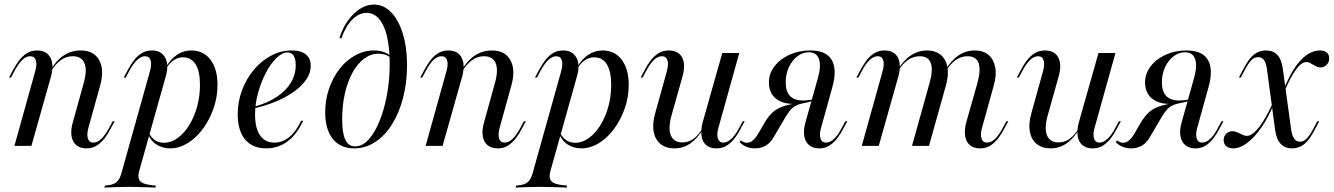

<svg xmlns="http://www.w3.org/2000/svg" viewBox="-20 -651 5953 857"><path d="M366.1 11.3Q337.9 11.3 320.6 -3.2Q303.2 -17.7 299.2 -44Q295.2 -70.2 304.8 -104L352.4 -275.8Q370.2 -336.3 357.3 -368.1Q344.4 -400 304.8 -400Q275.8 -400 251.6 -382.7Q227.4 -365.3 205.6 -330.6L204.8 -337.1Q231.5 -382.3 265.3 -404Q299.2 -425.8 340.3 -425.8Q398.4 -425.8 422.6 -382.7Q446.8 -339.5 426.6 -267.7L375.8 -84.7Q366.1 -51.6 372.2 -33.1Q378.2 -14.5 396.8 -14.5Q415.3 -14.5 432.7 -31.5Q450 -48.4 466.9 -79.8L483.1 -109.7H491.9L473.4 -75.8Q462.9 -54.8 448 -35.1Q433.1 -15.3 413.3 -2Q393.5 11.3 366.1 11.3ZM44.4 0 136.3 -329.8Q146 -362.1 140.3 -381Q134.7 -400 114.5 -400Q96.8 -400 79.4 -383.5Q62.1 -366.9 45.2 -334.7L29 -304.8H20.2L38.7 -339.5Q50 -360.5 64.5 -380.2Q79 -400 99.2 -412.9Q119.4 -425.8 146 -425.8Q174.2 -425.8 191.1 -411.3Q208.1 -396.8 212.5 -371Q216.9 -345.2 208.1 -311.3L120.2 0Z M446 186.3 448.4 177.4Q471.8 175.8 485.9 170.2Q500 164.5 508.9 152Q517.7 139.5 523.4 116.9L648.4 -329.8Q658.1 -362.9 652.4 -381.5Q646.8 -400 626.6 -400Q610.5 -400 592.7 -383.9Q575 -367.7 557.3 -334.7L541.1 -304.8H532.3L550.8 -339.5Q562.1 -360.5 576.6 -380.2Q591.1 -400 611.3 -412.9Q631.5 -425.8 658.1 -425.8Q699.2 -425.8 716.9 -394.4Q734.7 -362.9 720.2 -311.3L601.6 111.3Q595.2 134.7 600 148.4Q604.8 162.1 623.4 168.5Q641.9 175 675.8 177.4L673.4 186.3Q662.1 185.5 642.7 185.1Q623.4 184.7 600.8 183.9Q578.2 183.1 555.6 183.1Q522.6 183.1 492.7 184.3Q462.9 185.5 446 186.3ZM739.5 11.3Q705.6 11.3 679 -5.6Q652.4 -22.6 641.9 -50.8L644.4 -58.1Q654.8 -37.1 671.8 -25.4Q688.7 -13.7 712.1 -13.7Q743.5 -13.7 772.6 -34.7Q801.6 -55.6 824.2 -91.9Q846.8 -128.2 859.7 -174.6Q872.6 -221 872.6 -271.8Q872.6 -332.3 853.2 -363.7Q833.9 -395.2 796 -395.2Q774.2 -395.2 755.2 -382.3Q736.3 -369.4 721.8 -345.2L721 -351.6Q742.7 -388.7 771.4 -407.3Q800 -425.8 833.9 -425.8Q887.9 -425.8 919.4 -384.7Q950.8 -343.5 950.8 -271.8Q950.8 -217.7 933.1 -166.9Q915.3 -116.1 885.5 -75.8Q855.6 -35.5 817.7 -12.1Q779.8 11.3 739.5 11.3Z M1168.5 11.3Q1107.3 11.3 1074.2 -28.2Q1041.1 -67.7 1041.1 -141.1Q1041.1 -197.6 1060.5 -248.8Q1079.8 -300 1113.3 -339.9Q1146.8 -379.8 1190.3 -402.8Q1233.9 -425.8 1282.3 -425.8Q1323.4 -425.8 1345.2 -408.1Q1366.9 -390.3 1366.9 -357.3Q1366.9 -317.7 1335.1 -280.6Q1303.2 -243.5 1246.4 -214.1Q1189.5 -184.7 1113.7 -166.9V-174.2Q1174.2 -191.1 1215.3 -218.5Q1256.5 -246 1278.2 -281.9Q1300 -317.7 1300 -360.5Q1300 -387.9 1290.7 -402.4Q1281.5 -416.9 1263.7 -416.9Q1239.5 -416.9 1213.7 -391.9Q1187.9 -366.9 1166.5 -325.8Q1145.2 -284.7 1131.9 -236.3Q1118.5 -187.9 1118.5 -140.3Q1118.5 -79 1140.7 -46.8Q1162.9 -14.5 1204.8 -14.5Q1240.3 -14.5 1270.2 -38.3Q1300 -62.1 1324.2 -112.1H1333.1Q1305.6 -51.6 1263.7 -20.2Q1221.8 11.3 1168.5 11.3Z M1561.3 11.3Q1499.2 11.3 1465.3 -31Q1431.5 -73.4 1431.5 -149.2Q1431.5 -205.6 1448.8 -255.6Q1466.1 -305.6 1496 -344Q1525.8 -382.3 1565.7 -404Q1605.6 -425.8 1649.2 -425.8Q1695.2 -425.8 1723.4 -401.6L1722.6 -393.5Q1713.7 -402.4 1699.2 -406.9Q1684.7 -411.3 1668.5 -411.3Q1634.7 -411.3 1605.2 -389.1Q1575.8 -366.9 1553.6 -327Q1531.5 -287.1 1519.4 -233.9Q1507.3 -180.6 1507.3 -118.5Q1507.3 -56.5 1521.4 -27Q1535.5 2.4 1565.3 2.4Q1596.8 2.4 1624.2 -27Q1651.6 -56.5 1673 -108.1Q1694.4 -159.7 1706.9 -226.2Q1719.4 -292.7 1719.4 -366.1Q1719.4 -437.9 1707.3 -488.7Q1695.2 -539.5 1672.2 -566.5Q1649.2 -593.5 1616.1 -593.5Q1582.3 -593.5 1552.8 -564.1Q1523.4 -534.7 1504 -480.6H1495.2Q1515.3 -546.8 1558.5 -588.7Q1601.6 -630.6 1649.2 -630.6Q1692.7 -630.6 1725.8 -596.4Q1758.9 -562.1 1777.8 -501.2Q1796.8 -440.3 1796.8 -360.5Q1796.8 -281.5 1779 -213.7Q1761.3 -146 1729.4 -95.6Q1697.6 -45.2 1654.4 -16.9Q1611.3 11.3 1561.3 11.3Z M2201.6 11.3Q2173.4 11.3 2156 -3.2Q2138.7 -17.7 2134.7 -44Q2130.6 -70.2 2140.3 -104L2187.9 -275.8Q2205.6 -336.3 2192.7 -368.1Q2179.8 -400 2140.3 -400Q2111.3 -400 2087.1 -382.7Q2062.9 -365.3 2041.1 -330.6L2040.3 -337.1Q2066.9 -382.3 2100.8 -404Q2134.7 -425.8 2175.8 -425.8Q2233.9 -425.8 2258.1 -382.7Q2282.3 -339.5 2262.1 -267.7L2211.3 -84.7Q2201.6 -51.6 2207.7 -33.1Q2213.7 -14.5 2232.3 -14.5Q2250.8 -14.5 2268.1 -31.5Q2285.5 -48.4 2302.4 -79.8L2318.5 -109.7H2327.4L2308.9 -75.8Q2298.4 -54.8 2283.5 -35.1Q2268.5 -15.3 2248.8 -2Q2229 11.3 2201.6 11.3ZM1879.8 0 1971.8 -329.8Q1981.5 -362.1 1975.8 -381Q1970.2 -400 1950 -400Q1932.3 -400 1914.9 -383.5Q1897.6 -366.9 1880.6 -334.7L1864.5 -304.8H1855.6L1874.2 -339.5Q1885.5 -360.5 1900 -380.2Q1914.5 -400 1934.7 -412.9Q1954.8 -425.8 1981.5 -425.8Q2009.7 -425.8 2026.6 -411.3Q2043.5 -396.8 2048 -371Q2052.4 -345.2 2043.5 -311.3L1955.6 0Z M2281.5 186.3 2283.9 177.4Q2307.3 175.8 2321.4 170.2Q2335.5 164.5 2344.4 152Q2353.2 139.5 2358.9 116.9L2483.9 -329.8Q2493.5 -362.9 2487.9 -381.5Q2482.3 -400 2462.1 -400Q2446 -400 2428.2 -383.9Q2410.5 -367.7 2392.7 -334.7L2376.6 -304.8H2367.7L2386.3 -339.5Q2397.6 -360.5 2412.1 -380.2Q2426.6 -400 2446.8 -412.9Q2466.9 -425.8 2493.5 -425.8Q2534.7 -425.8 2552.4 -394.4Q2570.2 -362.9 2555.6 -311.3L2437.1 111.3Q2430.6 134.7 2435.5 148.4Q2440.3 162.1 2458.9 168.5Q2477.4 175 2511.3 177.4L2508.9 186.3Q2497.6 185.5 2478.2 185.1Q2458.9 184.7 2436.3 183.9Q2413.7 183.1 2391.1 183.1Q2358.1 183.1 2328.2 184.3Q2298.4 185.5 2281.5 186.3ZM2575 11.3Q2541.1 11.3 2514.5 -5.6Q2487.9 -22.6 2477.4 -50.8L2479.8 -58.1Q2490.3 -37.1 2507.3 -25.4Q2524.2 -13.7 2547.6 -13.7Q2579 -13.7 2608.1 -34.7Q2637.1 -55.6 2659.7 -91.9Q2682.3 -128.2 2695.2 -174.6Q2708.1 -221 2708.1 -271.8Q2708.1 -332.3 2688.7 -363.7Q2669.4 -395.2 2631.5 -395.2Q2609.7 -395.2 2590.7 -382.3Q2571.8 -369.4 2557.3 -345.2L2556.5 -351.6Q2578.2 -388.7 2606.9 -407.3Q2635.5 -425.8 2669.4 -425.8Q2723.4 -425.8 2754.8 -384.7Q2786.3 -343.5 2786.3 -271.8Q2786.3 -217.7 2768.5 -166.9Q2750.8 -116.1 2721 -75.8Q2691.1 -35.5 2653.2 -12.1Q2615.3 11.3 2575 11.3Z M2990.3 11.3Q2952.4 11.3 2928.2 -8.5Q2904 -28.2 2897.6 -63.7Q2891.1 -99.2 2904.8 -146.8L2955.6 -329.8Q2965.3 -363.7 2959.3 -381.9Q2953.2 -400 2934.7 -400Q2916.1 -400 2898.8 -383.5Q2881.5 -366.9 2864.5 -334.7L2848.4 -304.8H2839.5L2858.1 -339.5Q2868.5 -360.5 2883.5 -380.2Q2898.4 -400 2918.5 -412.9Q2938.7 -425.8 2965.3 -425.8Q2994.4 -425.8 3011.3 -411.3Q3028.2 -396.8 3032.3 -371Q3036.3 -345.2 3026.6 -310.5L2978.2 -138.7Q2961.3 -79 2974.2 -47.2Q2987.1 -15.3 3026.6 -15.3Q3054 -15.3 3076.6 -32.3Q3099.2 -49.2 3119.4 -83.9L3120.2 -78.2Q3094.4 -33.9 3062.1 -11.3Q3029.8 11.3 2990.3 11.3ZM3178.2 11.3Q3149.2 11.3 3132.3 -3.2Q3115.3 -17.7 3111.3 -44Q3107.3 -70.2 3116.1 -104L3204 -414.5H3279.8L3187.9 -84.7Q3178.2 -53.2 3183.9 -33.9Q3189.5 -14.5 3208.9 -14.5Q3225.8 -14.5 3244 -31Q3262.1 -47.6 3279 -79.8L3295.2 -109.7H3304L3285.5 -75.8Q3275 -54.8 3260.1 -35.1Q3245.2 -15.3 3225.4 -2Q3205.6 11.3 3178.2 11.3Z M3636.3 11.3Q3608.9 11.3 3591.5 -3.2Q3574.2 -17.7 3569.8 -44Q3565.3 -70.2 3575 -104L3631.5 -305.6Q3646 -358.9 3635.1 -388.3Q3624.2 -417.7 3590.3 -417.7Q3562.9 -417.7 3539.1 -399.6Q3515.3 -381.5 3501.2 -350.8Q3487.1 -320.2 3487.1 -283.1Q3487.1 -242.7 3506.5 -222.6Q3525.8 -202.4 3564.5 -202.4Q3575.8 -202.4 3588.7 -204Q3601.6 -205.6 3610.5 -208.1L3609.7 -201.6Q3593.5 -195.2 3569.8 -191.1Q3546 -187.1 3524.2 -187.1Q3471 -187.1 3441.5 -212.5Q3412.1 -237.9 3412.1 -283.1Q3412.1 -322.6 3437.1 -355.2Q3462.1 -387.9 3504.4 -406.9Q3546.8 -425.8 3597.6 -425.8Q3667.7 -425.8 3692.7 -383.1Q3717.7 -340.3 3694.4 -258.9L3646 -84.7Q3636.3 -51.6 3642.3 -33.1Q3648.4 -14.5 3666.9 -14.5Q3684.7 -14.5 3702.4 -31Q3720.2 -47.6 3737.1 -79.8L3753.2 -109.7H3762.1L3743.5 -75.8Q3733.1 -54.8 3718.1 -35.1Q3703.2 -15.3 3683.5 -2Q3663.7 11.3 3636.3 11.3ZM3350 11.3Q3309.7 11.3 3281.5 -16.1L3287.1 -24.2Q3300.8 -13.7 3313.7 -13.7Q3328.2 -13.7 3341.1 -25Q3354 -36.3 3366.1 -57.3L3392.7 -103.2Q3408.9 -130.6 3427 -148Q3445.2 -165.3 3474.6 -175.8Q3504 -186.3 3553.2 -192.7H3576.6Q3550 -187.9 3534.3 -180.2Q3518.5 -172.6 3508.1 -160.1Q3497.6 -147.6 3485.5 -127.4L3434.7 -41.1Q3420.2 -14.5 3398.8 -1.6Q3377.4 11.3 3350 11.3Z M4354.8 11.3Q4326.6 11.3 4309.3 -3.2Q4291.9 -17.7 4287.9 -44Q4283.9 -70.2 4292.7 -104L4341.9 -277.4Q4358.9 -338.7 4348 -369.4Q4337.1 -400 4298.4 -400Q4270.2 -400 4246 -383.1Q4221.8 -366.1 4200.8 -332.3L4200 -337.9Q4225 -381.5 4258.5 -403.6Q4291.9 -425.8 4330.6 -425.8Q4369.4 -425.8 4392.3 -406Q4415.3 -386.3 4422.2 -350.8Q4429 -315.3 4415.3 -267.7L4364.5 -84.7Q4354.8 -51.6 4360.9 -33.1Q4366.9 -14.5 4385.5 -14.5Q4404 -14.5 4421.4 -31Q4438.7 -47.6 4455.6 -79.8L4471.8 -109.7H4480.6L4462.1 -75.8Q4451.6 -54.8 4436.7 -35.1Q4421.8 -15.3 4402 -2Q4382.3 11.3 4354.8 11.3ZM3826.6 0 3918.5 -329.8Q3928.2 -362.1 3922.6 -381Q3916.9 -400 3897.6 -400Q3880.6 -400 3862.5 -383.9Q3844.4 -367.7 3827.4 -334.7L3811.3 -304.8H3802.4L3821 -339.5Q3832.3 -360.5 3846.8 -380.2Q3861.3 -400 3881.5 -412.9Q3901.6 -425.8 3928.2 -425.8Q3957.3 -425.8 3974.2 -411.3Q3991.1 -396.8 3995.2 -371Q3999.2 -345.2 3990.3 -311.3L3902.4 0ZM4050.8 0 4128.2 -277.4Q4146 -338.7 4134.7 -369.4Q4123.4 -400 4085.5 -400Q4057.3 -400 4033.1 -383.5Q4008.9 -366.9 3987.1 -332.3L3986.3 -337.9Q4012.1 -381.5 4045.6 -403.6Q4079 -425.8 4117.7 -425.8Q4155.6 -425.8 4179 -406Q4202.4 -386.3 4208.9 -350.8Q4215.3 -315.3 4201.6 -267.7L4126.6 0Z M4669.4 11.3Q4631.5 11.3 4607.3 -8.5Q4583.1 -28.2 4576.6 -63.7Q4570.2 -99.2 4583.9 -146.8L4634.7 -329.8Q4644.4 -363.7 4638.3 -381.9Q4632.3 -400 4613.7 -400Q4595.2 -400 4577.8 -383.5Q4560.5 -366.9 4543.5 -334.7L4527.4 -304.8H4518.5L4537.1 -339.5Q4547.6 -360.5 4562.5 -380.2Q4577.4 -400 4597.6 -412.9Q4617.7 -425.8 4644.4 -425.8Q4673.4 -425.8 4690.3 -411.3Q4707.3 -396.8 4711.3 -371Q4715.3 -345.2 4705.6 -310.5L4657.3 -138.7Q4640.3 -79 4653.2 -47.2Q4666.1 -15.3 4705.6 -15.3Q4733.1 -15.3 4755.6 -32.3Q4778.2 -49.2 4798.4 -83.9L4799.2 -78.2Q4773.4 -33.9 4741.1 -11.3Q4708.9 11.3 4669.4 11.3ZM4857.3 11.3Q4828.2 11.3 4811.3 -3.2Q4794.4 -17.7 4790.3 -44Q4786.3 -70.2 4795.2 -104L4883.1 -414.5H4958.9L4866.9 -84.7Q4857.3 -53.2 4862.9 -33.9Q4868.5 -14.5 4887.9 -14.5Q4904.8 -14.5 4923 -31Q4941.1 -47.6 4958.1 -79.8L4974.2 -109.7H4983.1L4964.5 -75.8Q4954 -54.8 4939.1 -35.1Q4924.2 -15.3 4904.4 -2Q4884.7 11.3 4857.3 11.3Z M5315.3 11.3Q5287.9 11.3 5270.6 -3.2Q5253.2 -17.7 5248.8 -44Q5244.4 -70.2 5254 -104L5310.5 -305.6Q5325 -358.9 5314.1 -388.3Q5303.2 -417.7 5269.4 -417.7Q5241.9 -417.7 5218.1 -399.6Q5194.4 -381.5 5180.2 -350.8Q5166.1 -320.2 5166.1 -283.1Q5166.1 -242.7 5185.5 -222.6Q5204.8 -202.4 5243.5 -202.4Q5254.8 -202.4 5267.7 -204Q5280.6 -205.6 5289.5 -208.1L5288.7 -201.6Q5272.6 -195.2 5248.8 -191.1Q5225 -187.1 5203.2 -187.1Q5150 -187.1 5120.6 -212.5Q5091.1 -237.9 5091.1 -283.1Q5091.1 -322.6 5116.1 -355.2Q5141.1 -387.9 5183.5 -406.9Q5225.8 -425.8 5276.6 -425.8Q5346.8 -425.8 5371.8 -383.1Q5396.8 -340.3 5373.4 -258.9L5325 -84.7Q5315.3 -51.6 5321.4 -33.1Q5327.4 -14.5 5346 -14.5Q5363.7 -14.5 5381.5 -31Q5399.2 -47.6 5416.1 -79.8L5432.3 -109.7H5441.1L5422.6 -75.8Q5412.1 -54.8 5397.2 -35.1Q5382.3 -15.3 5362.5 -2Q5342.7 11.3 5315.3 11.3ZM5029 11.3Q4988.7 11.3 4960.5 -16.1L4966.1 -24.2Q4979.8 -13.7 4992.7 -13.7Q5007.3 -13.7 5020.2 -25Q5033.1 -36.3 5045.2 -57.3L5071.8 -103.2Q5087.9 -130.6 5106 -148Q5124.2 -165.3 5153.6 -175.8Q5183.1 -186.3 5232.3 -192.7H5255.6Q5229 -187.9 5213.3 -180.2Q5197.6 -172.6 5187.1 -160.1Q5176.6 -147.6 5164.5 -127.4L5113.7 -41.1Q5099.2 -14.5 5077.8 -1.6Q5056.5 11.3 5029 11.3Z M5747.6 11.3Q5715.3 11.3 5696.4 -8.9Q5677.4 -29 5671.8 -69.4L5634.7 -345.2Q5630.6 -371 5621.4 -383.5Q5612.1 -396 5595.2 -396Q5579 -396 5565.7 -382.7Q5552.4 -369.4 5534.7 -335.5L5518.5 -304.8H5509.7L5529.8 -342.7Q5553.2 -388.7 5576.6 -407.3Q5600 -425.8 5629.8 -425.8Q5662.9 -425.8 5681.5 -406Q5700 -386.3 5705.6 -346L5743.5 -69.4Q5747.6 -44.4 5757.3 -31.5Q5766.9 -18.5 5783.1 -18.5Q5798.4 -18.5 5812.1 -32.3Q5825.8 -46 5843.5 -79L5859.7 -109.7H5868.5L5848.4 -71.8Q5825 -26.6 5801.6 -7.7Q5778.2 11.3 5747.6 11.3ZM5483.9 11.3Q5464.5 11.3 5453.2 1.2Q5441.9 -8.9 5441.9 -25.8Q5441.9 -42.7 5453.2 -54Q5464.5 -65.3 5481.5 -65.3Q5490.3 -65.3 5498.8 -62.1Q5507.3 -58.9 5514.9 -54.8Q5522.6 -50.8 5530.2 -47.6Q5537.9 -44.4 5545.2 -44.4Q5561.3 -44.4 5579.8 -61.3Q5598.4 -78.2 5619.4 -111.7Q5640.3 -145.2 5662.1 -193.5L5665.3 -185.5Q5640.3 -125 5609.7 -81Q5579 -37.1 5546.8 -12.9Q5514.5 11.3 5483.9 11.3ZM5712.9 -241.9 5708.9 -248.4Q5743.5 -336.3 5784.7 -381Q5825.8 -425.8 5871.8 -425.8Q5891.1 -425.8 5902 -416.5Q5912.9 -407.3 5912.9 -390.3Q5912.9 -373.4 5901.6 -361.7Q5890.3 -350 5873.4 -350Q5864.5 -350 5856.9 -353.6Q5849.2 -357.3 5841.9 -361.7Q5834.7 -366.1 5827 -370.2Q5819.4 -374.2 5811.3 -374.2Q5789.5 -374.2 5764.9 -340.7Q5740.3 -307.3 5712.9 -241.9Z"/></svg>

Font: Playfair 144pt
Style: Italic
Weight: 400
Italic angle: -15.6°
Designer: Claus Eggers Sørensen
Foundry: Claus Eggers Sørensen
Version: Version 2.001;gftools[0.9.30]